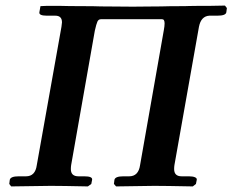

<svg xmlns="http://www.w3.org/2000/svg" viewBox="-20 -667 833 688"><path d="M481.9 -75.2 566.9 -558.1Q569.8 -573.2 569.8 -583Q569.8 -598.1 561 -598.1H341.8Q333 -598.1 329.1 -589.6Q325.2 -581.1 319.8 -557.1L234.9 -75.2Q233.9 -69.3 233.9 -61Q233.9 -35.2 261.2 -35.2H282.2Q312 -35.2 310.1 -22.9L307.1 -7.8L294.9 1Q200.7 -1 162.1 -1L20 1L13.2 -7.8L15.1 -22.9Q18.1 -35.2 46.9 -35.2H73.2Q106.4 -35.2 111.8 -75.2L200.2 -570.8Q202.1 -585 202.1 -586.9Q202.1 -610.8 178.2 -610.8H147.9Q119.1 -610.8 121.1 -623L125 -645L147.9 -646Q147.9 -646 193.8 -646Q226.1 -645 272 -645Q318.8 -645 341.8 -644Q356.9 -644 396.5 -643.6Q436 -643.1 456.1 -643.1Q474.1 -643.1 506.6 -643.6Q539.1 -644 557.1 -644Q582 -645 642.1 -645Q643.1 -645 658 -645.5Q672.9 -646 694.3 -646Q715.8 -646 731.9 -646L786.1 -647L793 -638.2L791 -623Q789.1 -610.8 758.8 -610.8H730Q700.2 -608.9 692.9 -570.8L605 -75.2Q604 -69.3 604 -61Q604 -35.2 630.9 -35.2H657.2Q670.4 -35.2 678.2 -32Q686 -28.8 685.1 -22.9L682.1 -7.8L670.9 1Q570.8 -1 533.2 -1L396 1L388.2 -7.8L390.1 -22.9Q393.1 -35.2 421.9 -35.2H442.9Q476.1 -35.2 481.9 -75.2Z"/></svg>

Font: Linux Libertine O
Style: Semibold Italic
Weight: 600
Italic angle: -11.5°
Designer: Philipp H. Poll
Foundry: Philipp H. Poll
Version: Version 5.1.2